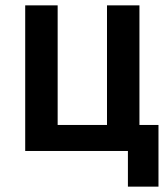

<svg xmlns="http://www.w3.org/2000/svg" viewBox="-20 -563 622 716"><path d="M457 133V0H74V-543H195V-97H379V-543H500V-97H571V133Z"/></svg>

Font: Noto Sans SemiCondensed SemiBold
Style: Regular
Weight: 600
Width: 4
Designer: Monotype Design Team
Foundry: Monotype Imaging Inc.
Version: Version 2.013; ttfautohint (v1.8.4.7-5d5b)